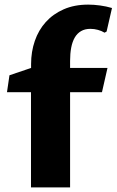

<svg xmlns="http://www.w3.org/2000/svg" viewBox="-20 -812 505 832"><path d="M114.3 -412.6H10.3L21 -485.8L114.7 -517.6V-534.2Q114.7 -587.9 130.9 -634.8Q147 -681.6 178.5 -716.6Q210 -751.5 256.1 -771.7Q302.2 -792 362.3 -792Q386.7 -792 413.6 -788.3Q440.4 -784.7 465.3 -777.3L441.9 -675.3L433.1 -670.4Q420.4 -678.2 404.3 -682.6Q388.2 -687 371.6 -687Q348.1 -687 331.3 -677.2Q314.5 -667.5 304 -649.4Q293.5 -631.3 288.6 -605.7Q283.7 -580.1 283.7 -547.9V-517.6H445.8L421.9 -412.6H283.7V0H114.3Z"/></svg>

Font: Proza Libre
Style: Bold
Weight: 700
Designer: Jasper de Waard
Foundry: Jasper de Waard
Version: Version 1.000; ttfautohint (v1.4.1.8-43bc)